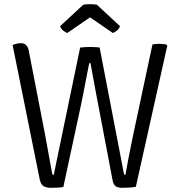

<svg xmlns="http://www.w3.org/2000/svg" viewBox="-20 -896 854 920"><path d="M40.5 -680Q53 -686 62.5 -687.5Q72 -689 81.5 -689Q111 -689 118 -652L194.5 -258.5Q198.5 -237.5 205 -201.5Q211.5 -165.5 218.2 -128.5Q225 -91.5 229.5 -67.5Q231 -60.5 232.5 -59.2Q234 -58 237.5 -58L364 -668Q374.5 -669.5 388.5 -670.2Q402.5 -671 411.5 -671Q421 -671 435.5 -670.2Q450 -669.5 457.5 -668L573 -67.5Q574.5 -61 576 -59.5Q577.5 -58 581 -58Q586.5 -90.5 594 -129Q601.5 -167.5 608.5 -202.5Q615.5 -237.5 620 -258.5L710.5 -683Q724 -686 743 -686Q751 -686 760.2 -685.2Q769.5 -684.5 777.5 -682L781.5 -677L631 -1Q617 2 596.8 3Q576.5 4 563 4Q547 4 535.2 -3Q523.5 -10 519 -34.5L461.5 -337Q453.5 -379.5 440.2 -448.8Q427 -518 413.5 -593.5H407.5Q393 -518 379.5 -449.5Q366 -381 356 -337L283.5 0Q270.5 2.5 251.8 3.2Q233 4 221 4Q204.5 4 190.2 -3.2Q176 -10.5 170.5 -35.5ZM444 -873.5 555 -770.5Q550.5 -758 540.2 -749.5Q530 -741 520.5 -738L411.5 -813L302.5 -738Q293 -741 282.8 -749.5Q272.5 -758 268 -770.5L379 -873.5Q394 -876 411.5 -876Q429 -876 444 -873.5Z"/></svg>

Font: Signika Negative SC Light
Style: Regular
Weight: 300
Designer: Anna Giedryś
Foundry: Anna Giedryś
Version: Version 2.000; ttfautohint (v1.8.3) -l 8 -r 50 -G 200 -x 9 -